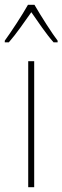

<svg xmlns="http://www.w3.org/2000/svg" viewBox="-41 -783 261 803"><path d="M103 -763H76C52 -720 4 -647 -21 -613V-606H-4C26 -640 64 -695 90 -732C117 -693 152 -641 183 -606H200V-613C180 -638 129 -718 103 -763ZM102 0V-527H77V0Z"/></svg>

Font: Noto Sans Gujarati Condensed Thin
Style: Regular
Weight: 100
Width: 3
Designer: Jelle Bosma - Monotype Design Team, Universal Thirst
Foundry: Monotype Imaging Inc.
Version: Version 2.106